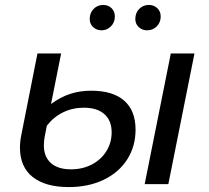

<svg xmlns="http://www.w3.org/2000/svg" viewBox="-20 -747 849 779"><path d="M61 -148Q61 -174 67 -202L132 -530H228L187 -325Q225 -353 264.5 -366Q304 -379 350 -379Q438 -379 484 -338.5Q530 -298 530 -221Q530 -153 496 -100Q462 -47 400.5 -17.5Q339 12 259 12Q164 12 112.5 -29Q61 -70 61 -148ZM673 -530H769L663 0H567ZM433 -210Q433 -258 403.5 -284Q374 -310 320 -310Q274 -310 235.5 -291Q197 -272 170 -237L161 -191Q158 -173 158 -157Q158 -111 186.5 -85.5Q215 -60 268 -60Q315 -60 352.5 -79.5Q390 -99 411.5 -133.5Q433 -168 433 -210ZM344 -670Q344 -695 360 -711Q376 -727 398 -727Q419 -727 432.5 -714Q446 -701 446 -680Q446 -656 430 -640Q414 -624 392 -624Q372 -624 358 -637Q344 -650 344 -670ZM529 -670Q529 -695 545 -711Q561 -727 584 -727Q604 -727 618 -714Q632 -701 632 -680Q632 -656 616 -640Q600 -624 577 -624Q557 -624 543 -637Q529 -650 529 -670Z"/></svg>

Font: Montserrat Alternates Medium
Style: Italic
Weight: 500
Italic angle: -11.3°
Designer: Julieta Ulanovsky
Foundry: Julieta Ulanovsky
Version: Version 7.200